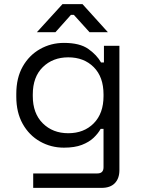

<svg xmlns="http://www.w3.org/2000/svg" viewBox="-20 -711 682 931"><path d="M59 -242V-256Q59 -333 90 -388Q121 -443 174 -473Q227 -503 290 -503Q367 -503 408.5 -473.5Q450 -444 470 -408H484V-489H559V114Q559 154 537 177Q515 200 473 200H141V130H452Q482 130 482 100V-86H468Q456 -64 434 -43Q412 -22 377 -8.5Q342 5 290 5Q227 5 174 -25Q121 -55 90 -110.5Q59 -166 59 -242ZM311 -65Q387 -65 434.5 -113Q482 -161 482 -245V-253Q482 -338 434.5 -385.5Q387 -433 311 -433Q236 -433 187.5 -385.5Q139 -338 139 -253V-245Q139 -161 187.5 -113Q236 -65 311 -65ZM159 -555 283 -691H380L503 -555H414L338 -639H324L249 -555Z"/></svg>

Font: Space Grotesk Light
Style: Regular
Weight: 400
Version: Version 2.000